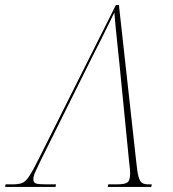

<svg xmlns="http://www.w3.org/2000/svg" viewBox="-70 -734 680 754"><path d="M-50 0 -48 -10H-21Q2 -10 16 -15Q30 -20 44 -41Q58 -62 82 -110L385 -714H397L465 -99Q469 -57 474.5 -38.5Q480 -20 489 -15Q498 -10 514 -10H526L524 0H353L355 -10H388Q421 -10 431 -18Q441 -26 441 -53Q441 -64 439.5 -77.5Q438 -91 437 -99L399 -484Q396 -514 392 -551Q388 -588 384.5 -624Q381 -660 379 -685Q370 -666 362.5 -651Q355 -636 346.5 -618.5Q338 -601 325.5 -576Q313 -551 293 -512L89 -102Q80 -83 70.5 -63Q61 -43 61 -31Q61 -17 71 -13.5Q81 -10 111 -10H150L148 0Z"/></svg>

Font: Noto Serif Display SemiCondensed Thin
Style: Italic
Weight: 100
Width: 4
Italic angle: -12°
Designer: Monotype Design Team
Foundry: Monotype Imaging Inc.
Version: Version 2.009